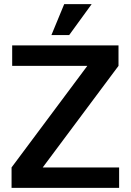

<svg xmlns="http://www.w3.org/2000/svg" viewBox="-20 -910 633 930"><path d="M36 -99 403 -591H39V-690H554V-591L187 -99H557V0H36ZM291 -890H424L315 -740H229Z"/></svg>

Font: Mozilla Text BETA SemiBold
Style: Regular
Weight: 600
Designer: Studio DRAMA
Foundry: Studio DRAMA
Version: Version 0.100